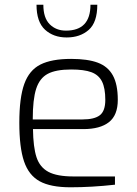

<svg xmlns="http://www.w3.org/2000/svg" viewBox="-20 -789 582 815"><path d="M62 -268Q62 -374 83 -432.5Q104 -491 151.5 -515Q199 -539 282 -539Q352 -539 395 -523Q438 -507 459 -469Q480 -431 480 -365Q480 -300 442.5 -270.5Q405 -241 334 -241H120Q121 -164 135 -121.5Q149 -79 185.5 -59.5Q222 -40 292 -40H468V-5Q369 6 279 6Q195 6 148.5 -19.5Q102 -45 82 -104Q62 -163 62 -268ZM330 -282Q381 -282 404 -300Q427 -318 427 -365Q427 -415 413 -443Q399 -471 368 -482.5Q337 -494 282 -494Q217 -494 182.5 -475.5Q148 -457 133.5 -412Q119 -367 119 -282ZM135 -769H164Q164 -713 191 -686Q218 -659 260 -659Q364 -659 364 -769H393Q393 -694 356.5 -662Q320 -630 263 -630Q207 -630 171 -663Q135 -696 135 -769Z"/></svg>

Font: Exo Light
Style: Regular
Weight: 300
Designer: Natanael Gama
Foundry: Natanael Gama
Version: Version 1.500; ttfautohint (v1.6)